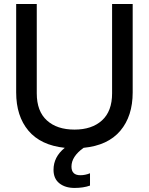

<svg xmlns="http://www.w3.org/2000/svg" viewBox="-20 -719 737 951"><path d="M535.2 -699.2H637.2V-261.2Q637.2 -143.6 575.7 -71Q514.2 1.5 394 13.2Q334 56.2 334 106Q334 148.9 377.9 148.9Q402.3 148.9 425.8 139.2V200.2Q393.1 211.9 349.1 211.9Q303.2 211.9 274.2 189Q245.1 166 245.1 122.1Q245.1 58.1 300.8 13.2Q181.6 0.5 120.8 -71.8Q60.1 -144 60.1 -261.2V-699.2H162.1V-256.8Q162.1 -168 212.2 -122.6Q262.2 -77.1 349.1 -77.1Q435.1 -77.1 485.1 -122.6Q535.2 -168 535.2 -256.8Z"/></svg>

Font: Prompt
Style: Regular
Weight: 400
Designer: Katatrad Team
Foundry: CadsonDemak
Version: Version 1.000;PS 001.000;hotconv 1.0.88;makeotf.lib2.5.64775